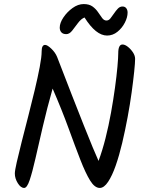

<svg xmlns="http://www.w3.org/2000/svg" viewBox="-20 -922 717 945"><path d="M99 3Q82 3 67.5 -20.5Q53 -44 53 -68Q53 -82 62.5 -124Q72 -166 87 -225Q102 -284 119 -350Q136 -416 151 -479Q166 -542 175.5 -592Q185 -642 185 -669Q185 -701 202 -701Q213 -701 232.5 -682.5Q252 -664 261 -642Q422 -224 465 -130Q484 -181 499.5 -242.5Q515 -304 526.5 -368Q538 -432 546 -490.5Q554 -549 558 -593.5Q562 -638 562 -660Q562 -703 583 -703Q595 -703 609.5 -691.5Q624 -680 634.5 -664Q645 -648 645 -632Q645 -613 640.5 -569.5Q636 -526 628 -467.5Q620 -409 608 -344.5Q596 -280 581.5 -218.5Q567 -157 549.5 -107Q532 -57 512 -27Q492 3 471 3Q446 3 423.5 -33.5Q401 -70 375.5 -135.5Q350 -201 317.5 -290.5Q285 -380 239 -486Q211 -387 190.5 -298.5Q170 -210 154.5 -142Q139 -74 126 -35.5Q113 3 99 3ZM507 -747Q452 -747 396 -836Q379 -829 364 -809Q349 -789 335.5 -771.5Q322 -754 306 -754Q290 -754 282 -763Q274 -772 274 -786Q274 -809 292 -836Q310 -863 337 -882.5Q364 -902 392 -902Q419 -902 435.5 -890Q452 -878 463 -861.5Q474 -845 483 -833Q492 -821 504 -821Q515 -821 523.5 -831.5Q532 -842 541 -855.5Q550 -869 560 -879.5Q570 -890 583 -890Q595 -890 601.5 -881.5Q608 -873 608 -860Q608 -837 594.5 -810.5Q581 -784 558 -765.5Q535 -747 507 -747Z"/></svg>

Font: Solitreo
Style: Regular
Weight: 400
Designer: Nathan Gross, Bryan Kirschen, Binghamton University
Foundry: Eli Heuer
Version: Version 1.100; ttfautohint (v1.8.4.7-5d5b)